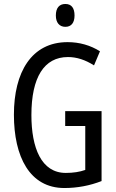

<svg xmlns="http://www.w3.org/2000/svg" viewBox="-20 -936 585 966"><path d="M309 -916C278 -916 261 -896 261 -858C261 -822 279 -801 309 -801C339 -801 355 -822 355 -858C355 -895 340 -916 309 -916ZM308 -377V-302H409V-81C381 -71 348 -66 311 -66C188 -66 138 -192 138 -357C138 -547 202 -649 322 -649C366 -649 409 -635 453 -607L483 -678C435 -708 380 -724 320 -724C138 -724 50 -572 50 -359C50 -148 129 10 304 10C369 10 432 -2 491 -25V-377Z"/></svg>

Font: Noto Sans Arabic ExtCond
Style: Regular
Weight: 400
Width: 2
Designer: Monotype Design Team, Nadine Chahine, Nizar Qandah and Khaled Hosny
Foundry: Monotype Imaging Inc.
Version: Version 2.012